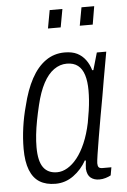

<svg xmlns="http://www.w3.org/2000/svg" viewBox="-53 -761 535 812"><g transform="rotate(-5 214.5 -355.0)"><path d="M150 12Q110 12 83 -4.5Q56 -21 42 -56.5Q28 -92 28 -147Q28 -191 34.5 -237.5Q41 -284 53 -327Q69 -394 94.5 -441Q120 -488 155.5 -513Q191 -538 236 -538Q268 -538 289 -527.5Q310 -517 324.5 -497.5Q339 -478 346 -453H351L372 -526H412L391 -408Q387 -381 379.5 -340.5Q372 -300 364 -254.5Q356 -209 349 -167.5Q342 -126 337.5 -96.5Q333 -67 333 -59Q333 -48 337 -42.5Q341 -37 354 -37H391L385 -3Q376 2 363 6Q350 10 336 10Q314 10 299.5 -1.5Q285 -13 283 -40Q283 -47 284 -56Q285 -65 286 -74L282 -76Q261 -38 226.5 -13Q192 12 150 12ZM161 -36Q183 -36 205 -49Q227 -62 246.5 -86.5Q266 -111 282 -148Q298 -185 308 -233Q313 -260 316.5 -284Q320 -308 321.5 -329Q323 -350 323 -369Q323 -408 314.5 -435Q306 -462 288 -476Q270 -490 241 -490Q212 -490 186.5 -472Q161 -454 141.5 -417.5Q122 -381 109 -326Q101 -293 95 -261.5Q89 -230 86 -202Q83 -174 83 -149Q83 -90 102.5 -63Q122 -36 161 -36ZM175 -645 189 -722H243L229 -645ZM310 -645 324 -722H378L365 -645Z"/></g></svg>

Font: Archivo Condensed ExtraLight
Style: Italic
Weight: 250
Width: 3
Italic angle: -10°
Designer: Hector Gatti
Foundry: Omnibus-Type
Version: Version 2.001